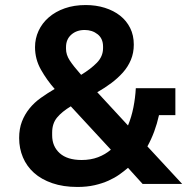

<svg xmlns="http://www.w3.org/2000/svg" viewBox="-20 -730 753 762"><path d="M488 -64Q473 -51 454 -37.5Q435 -24 410.5 -13Q386 -2 355.5 5Q325 12 287 12Q231 12 187.5 -3Q144 -18 115 -44Q86 -70 71 -105.5Q56 -141 56 -182Q56 -219 67 -247.5Q78 -276 97 -299.5Q116 -323 142 -341.5Q168 -360 197 -377Q166 -412 142.5 -453.5Q119 -495 119 -543Q119 -577 133 -607.5Q147 -638 173.5 -661Q200 -684 237 -697Q274 -710 320 -710Q361 -710 396 -699Q431 -688 456.5 -668Q482 -648 496.5 -619Q511 -590 511 -553Q511 -520 499.5 -492.5Q488 -465 468 -442.5Q448 -420 422 -400.5Q396 -381 366 -364L488 -232Q502 -266 509.5 -304Q517 -342 519 -380H676V-273H611Q596 -205 565 -149L703 0H546ZM316 -611Q284 -611 263 -592.5Q242 -574 242 -543V-536Q242 -513 256.5 -490.5Q271 -468 302 -433Q340 -456 364.5 -481Q389 -506 389 -539V-545Q389 -577 367.5 -594Q346 -611 316 -611ZM304 -95Q340 -95 369 -106Q398 -117 420 -136L261 -308Q226 -287 206.5 -263.5Q187 -240 187 -204V-193Q187 -149 217 -122Q247 -95 304 -95Z"/></svg>

Font: IBM Plex Sans Hebrew SmBld
Style: Regular
Weight: 600
Designer: Mike Abbink, Paul van der Laan, Pieter van Rosmalen, Yanek Iontef
Foundry: Bold Monday
Version: Version 1.3